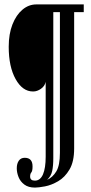

<svg xmlns="http://www.w3.org/2000/svg" viewBox="-20 -720 412 870"><path d="M138.5 130Q108.5 130 90.2 116.2Q72 102.5 64 82.2Q56 62 56 42.5Q56 21.5 65.2 8.2Q74.5 -5 92 -5Q127.5 -5 127.5 34Q127.5 55 122 61.2Q116.5 67.5 116.5 80Q116.5 98.5 138 98.5Q162.5 98.5 174.8 70Q187 41.5 187 -10V-349Q183 -330 165.8 -317.8Q148.5 -305.5 130.5 -305.5H129.5Q82 -305.5 50.8 -361.5Q19.5 -417.5 19.5 -508Q19.5 -566.5 36.5 -609.5Q53.5 -652.5 81.8 -676.2Q110 -700 144.5 -700H359.5V-665H316V-47.5Q316 12.5 295 48Q274 83.5 243.5 101.2Q213 119 183.8 124.5Q154.5 130 138.5 130ZM193.5 95Q219 83.5 235.2 56.5Q251.5 29.5 251.5 -27.5V-665H221.5V-3.5Q221.5 31.5 216.5 54.8Q211.5 78 193.5 95Z"/></svg>

Font: Imbue 10pt Medium
Style: Regular
Weight: 500
Designer: Tyler Finck
Foundry: Etcetera Type Company
Version: Version 1.102; ttfautohint (v1.8.3)